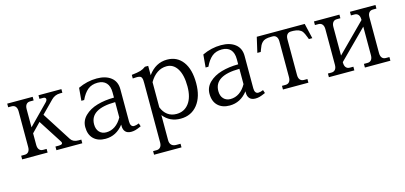

<svg xmlns="http://www.w3.org/2000/svg" viewBox="-67 -969 3549 1683"><g transform="rotate(-15 1708.0 -128.0)"><path d="M487.8 -64.9Q508.8 -33.2 556.2 -33.2H583V0H348.1V-33.2H379.9Q402.3 -33.2 408.9 -41.5Q415.5 -49.8 405.8 -64.9L269 -277.8L189 -195.8V-90.8Q189 -63 201.2 -48.1Q213.4 -33.2 235.8 -33.2H268.1V0H37.1V-33.2H68.8Q91.3 -33.2 103.8 -48.1Q116.2 -63 116.2 -90.8V-415Q116.2 -442.9 103.8 -458Q91.3 -473.1 68.8 -473.1H37.1V-505.9H268.1V-473.1H235.8Q213.4 -473.1 201.2 -458Q189 -442.9 189 -415V-250L365.2 -429.2Q381.8 -446.3 377.9 -459.7Q374 -473.1 354 -473.1H320.8V-505.9H528.8V-473.1H507.8Q461.4 -473.1 429.2 -440.9L318.8 -329.1Z M851.6 -516.1Q932.1 -516.1 980 -478.5Q1027.8 -440.9 1027.8 -371.1V-77.1Q1027.8 -54.2 1036.4 -41.5Q1044.9 -28.8 1060.5 -28.8Q1079.6 -28.8 1106.4 -40L1115.7 -11.2Q1080.6 4.4 1061.8 9.3Q1043 14.2 1024.4 14.2Q989.7 14.2 972.2 -4.6Q954.6 -23.4 954.6 -56.2V-69.8Q889.2 15.1 790.5 15.1Q723.1 15.1 683.8 -22.9Q644.5 -61 644.5 -129.9Q644.5 -189 688.5 -231.7Q732.4 -274.4 801.3 -294.4Q870.1 -314.5 954.6 -314.9V-361.8Q954.6 -418.9 927.2 -448.5Q899.9 -478 849.6 -478Q794.4 -478 759 -448.7Q723.6 -419.4 696.8 -361.8H671.4L681.6 -477.1Q763.7 -516.1 851.6 -516.1ZM725.6 -132.8Q725.6 -88.9 749.3 -63.5Q772.9 -38.1 811.5 -38.1Q855.5 -38.1 892.1 -63Q928.7 -87.9 954.6 -134.8V-273.9Q725.6 -272.5 725.6 -132.8Z M1316.4 168.9Q1316.4 196.8 1331.5 211.9Q1346.7 227.1 1374.5 227.1H1413.6V259.8H1164.6V227.1H1196.3Q1218.8 227.1 1231.2 211.9Q1243.7 196.8 1243.7 168.9V-368.2Q1243.7 -386.2 1242.7 -397Q1241.7 -407.7 1238 -416.3Q1234.4 -424.8 1229.2 -428.5Q1224.1 -432.1 1213.1 -434.3Q1202.1 -436.5 1190.2 -436Q1178.2 -435.5 1157.2 -434.1V-466.8Q1211.4 -472.7 1238 -480.7Q1264.6 -488.8 1286.6 -505.9H1316.4V-420.9Q1384.8 -516.1 1489.3 -516.1Q1579.6 -516.1 1631.6 -446.5Q1683.6 -377 1683.6 -251Q1683.6 -128.4 1626.7 -56.6Q1569.8 15.1 1472.7 15.1Q1375 15.1 1316.4 -59.1ZM1316.4 -129.9Q1334.5 -83.5 1368.2 -58.8Q1401.9 -34.2 1448.2 -34.2Q1519 -34.2 1560.8 -89.1Q1602.5 -144 1602.5 -243.2Q1602.5 -346.7 1566.9 -403.8Q1531.2 -460.9 1470.2 -460.9Q1423.8 -460.9 1384.5 -434.6Q1345.2 -408.2 1316.4 -357.9Z M1979 -516.1Q2059.6 -516.1 2107.4 -478.5Q2155.3 -440.9 2155.3 -371.1V-77.1Q2155.3 -54.2 2163.8 -41.5Q2172.4 -28.8 2188 -28.8Q2207 -28.8 2233.9 -40L2243.2 -11.2Q2208 4.4 2189.2 9.3Q2170.4 14.2 2151.9 14.2Q2117.2 14.2 2099.6 -4.6Q2082 -23.4 2082 -56.2V-69.8Q2016.6 15.1 1918 15.1Q1850.6 15.1 1811.3 -22.9Q1772 -61 1772 -129.9Q1772 -189 1815.9 -231.7Q1859.9 -274.4 1928.7 -294.4Q1997.6 -314.5 2082 -314.9V-361.8Q2082 -418.9 2054.7 -448.5Q2027.3 -478 1977.1 -478Q1921.9 -478 1886.5 -448.7Q1851.1 -419.4 1824.2 -361.8H1798.8L1809.1 -477.1Q1891.1 -516.1 1979 -516.1ZM1853 -132.8Q1853 -88.9 1876.7 -63.5Q1900.4 -38.1 1939 -38.1Q1982.9 -38.1 2019.5 -63Q2056.2 -87.9 2082 -134.8V-273.9Q1853 -272.5 1853 -132.8Z M2736.8 -505.9 2769 -368.2H2737.8L2731.9 -383.8Q2715.8 -426.8 2705.1 -440.4Q2681.6 -471.2 2624.5 -473.1Q2620.1 -473.1 2615.7 -473.1H2603Q2580.6 -473.1 2568.1 -458Q2555.7 -442.9 2555.7 -415V-90.8Q2555.7 -63 2568.1 -48.1Q2580.6 -33.2 2603 -33.2H2634.8V0H2403.8V-33.2H2436Q2458.5 -33.2 2470.7 -48.1Q2482.9 -63 2482.9 -90.8V-415Q2482.9 -442.9 2470.7 -458Q2458.5 -473.1 2436 -473.1H2422.9Q2393.1 -473.1 2373.3 -467.5Q2353.5 -461.9 2341.3 -449Q2329.1 -436 2322.8 -423.6Q2316.4 -411.1 2308.1 -388.2Q2307.1 -385.3 2306.6 -383.8L2300.8 -368.2H2270L2301.8 -505.9Z M2972.7 -90.8Q2972.7 -63 2984.9 -48.1Q2997.1 -33.2 3019.5 -33.2H3051.8V0H2820.8V-33.2H2852.5Q2875 -33.2 2887.5 -48.1Q2899.9 -63 2899.9 -90.8V-415Q2899.9 -442.9 2887.5 -458Q2875 -473.1 2852.5 -473.1H2820.8V-505.9H3051.8V-473.1H3019.5Q2997.1 -473.1 2984.9 -458Q2972.7 -442.9 2972.7 -415V-155.8L3226.6 -410.2V-415Q3226.6 -442.9 3214.4 -458Q3202.1 -473.1 3179.7 -473.1H3147.5V-505.9H3378.9V-473.1H3346.7Q3324.2 -473.1 3312 -458Q3299.8 -442.9 3299.8 -415V-90.8Q3299.8 -63 3312 -48.1Q3324.2 -33.2 3346.7 -33.2H3378.9V0H3147.5V-33.2H3179.7Q3202.1 -33.2 3214.4 -48.1Q3226.6 -63 3226.6 -90.8V-350.1L2972.7 -96.2Z"/></g></svg>

Font: LT Superior Serif
Style: Regular
Weight: 400
Designer: Daniel Lyons
Foundry: LyonsType
Version: Version 2.120;FEAKit 1.0